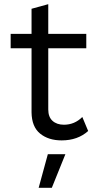

<svg xmlns="http://www.w3.org/2000/svg" viewBox="-20 -662 459 919"><path d="M275 10Q212 10 172 -22.5Q132 -55 131 -124V-431H31V-500H131V-620L211 -642V-500H393V-431H211V-138Q211 -102 231.5 -83.5Q252 -65 286 -65Q337 -65 374 -102L402 -35Q352 10 275 10ZM165 237 209 76H293L228 237Z"/></svg>

Font: Elaine Sans
Style: Regular
Weight: 400
Designer: Wei Huang
Foundry: Wei Huang
Version: Version 2.001;December 24, 2019;FontCreator 12.0.0.2547 64-b